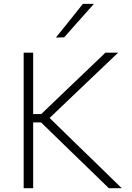

<svg xmlns="http://www.w3.org/2000/svg" viewBox="-20 -990 696 1010"><path d="M104.5 0V-713H154.5V-390H197L332 -519.5Q379.5 -565 426.5 -609.5Q473 -654 534.5 -713H601.5Q541.5 -656 484.8 -602Q428 -548 372 -494.5L241 -369.5L387.5 -226.5Q424.5 -190.5 467 -149.5Q509 -108.5 549 -69.5Q589 -30 620.5 0H552.5Q497 -54 448.5 -101Q400 -148 354 -192.5L196 -346H154.5V0ZM274 -792.5Q310 -837 345.5 -881.2Q381 -925.5 416 -969.5H474Q434.5 -925 395.5 -881.5Q356.5 -837.5 317.5 -793.5Z"/></svg>

Font: Heraclito ExtraLight
Style: Regular
Weight: 200
Designer: Kostas Bartsokas (font) & Cristiano Sobral (main changes)
Foundry: Kostas Bartsokas (font) & Cristiano Sobral (main changes)
Version: Version 1.00;July 8, 2020;FontCreator 13.0.0.2655 64-bit